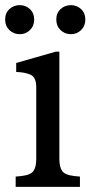

<svg xmlns="http://www.w3.org/2000/svg" viewBox="-24 -727 360 747"><path d="M37 0V-40L58 -42Q95 -46 106 -61.5Q117 -77 117 -108V-388Q117 -426 95.5 -436Q74 -446 39 -447V-482L193 -526H207V-108Q207 -77 218 -61.5Q229 -46 266 -42L287 -40V0ZM252 -594Q228 -594 211.5 -610Q195 -626 195 -651Q195 -676 211.5 -691.5Q228 -707 252 -707Q275 -707 291.5 -691.5Q308 -676 308 -651Q308 -626 291.5 -610Q275 -594 252 -594ZM53 -594Q29 -594 12.5 -610Q-4 -626 -4 -651Q-4 -676 12.5 -691.5Q29 -707 53 -707Q76 -707 92.5 -691.5Q109 -676 109 -651Q109 -626 92.5 -610Q76 -594 53 -594Z"/></svg>

Font: Hedvig Letters Serif 12pt
Style: Regular
Weight: 400
Designer: Alexander Örn & Tor Weibull
Foundry: Kanon Foundry
Version: Version 1.000; ttfautohint (v1.8.4.7-5d5b)